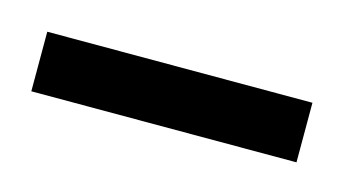

<svg xmlns="http://www.w3.org/2000/svg" viewBox="-28 -31 270 151"><g transform="rotate(15 107.0 45.0)"><path d="M-0.7 69.5V21H215.2V69.5Z"/></g></svg>

Font: Anybody UltraCondensed Thin
Style: Regular
Weight: 100
Width: 1
Designer: Tyler Finck
Foundry: Etcetera Type Company
Version: Version 1.110